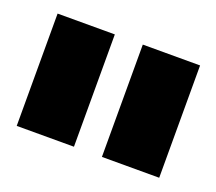

<svg xmlns="http://www.w3.org/2000/svg" viewBox="-58 -812 451 400"><g transform="rotate(20 167.5 -612.5)"><path d="M198.7 -737.3H325.7V-488.3H198.7ZM9.8 -737.3H136.7V-488.3H9.8Z"/></g></svg>

Font: Newest Shape
Style: Bold
Weight: 700
Designer: Wojciech Kalinowski "wmk69" (wmk69@o2.pl)
Foundry: Wojciech Kalinowski "wmk69" (wmk69@o2.pl)
Version: Version 1.0.0; 2022-02-24